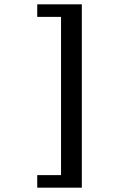

<svg xmlns="http://www.w3.org/2000/svg" viewBox="-20 -706 640 887"><path d="M358 -686V161H152V103H262V-628H152V-686Z"/></svg>

Font: Chivo Mono Medium
Style: Regular
Weight: 500
Monospace: yes
Designer: Hector Gatti
Foundry: Omnibus-Type
Version: Version 1.008